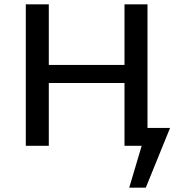

<svg xmlns="http://www.w3.org/2000/svg" viewBox="-20 -678 833 893"><path d="M771 -83 658 195H581L639 0H559V-292H207V0H100V-658H207V-376H559V-658H666V-83Z"/></svg>

Font: Ysabeau Semibold
Style: Regular
Weight: 600
Designer: Christian Thalmann (Catharsis Fonts)
Version: Version 0.003